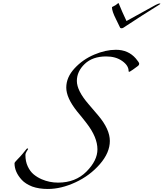

<svg xmlns="http://www.w3.org/2000/svg" viewBox="-20 -1215 1080 1269"><path d="M76 -136Q76 -142 95 -161Q114 -180 128.5 -197.5Q143 -215 150.5 -224.5Q158 -234 160 -234Q166 -234 166 -230L157 -216Q148 -202 148 -190Q148 -148 163.5 -115Q179 -82 202.5 -62.5Q226 -43 256 -30Q307 -8 364 -8Q479 -8 551.5 -81Q624 -154 624 -228Q624 -308 552 -401Q522 -440 490 -478Q418 -568 418 -636Q418 -704 472.5 -763Q527 -822 602.5 -854Q678 -886 746 -886Q828 -886 878 -828Q900 -802 900 -794Q900 -786 893 -780Q882 -771 859.5 -755.5Q837 -740 833.5 -740Q830 -740 830 -746Q830 -782 787.5 -812Q745 -842 682 -842Q592 -842 540 -792.5Q488 -743 488 -680Q488 -616 565 -527Q597 -490 629 -452Q706 -361 706 -283.5Q706 -206 640 -130Q574 -54 479 -10Q384 34 296 34Q238 34 193 18Q148 0 124 -26Q76 -78 76 -136ZM814 -1044Q793 -1028 784 -1028Q775 -1028 773 -1034Q771 -1040 745.5 -1090.5Q720 -1141 720 -1167Q720 -1169 732 -1174.5Q744 -1180 752 -1187Q760 -1194 762 -1194L764 -1195V-1194Q787 -1137 816 -1076L1008 -1182Q1026 -1192 1038 -1192L1040 -1190Q1040 -1188 1020 -1176Q920 -1114 814 -1044Z"/></svg>

Font: Miama
Style: Regular
Weight: 400
Italic angle: 16.5°
Designer: Linus Romer
Foundry: Linus Romer
Version: 0.32